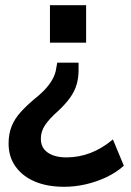

<svg xmlns="http://www.w3.org/2000/svg" viewBox="-20 -524 502 738"><path d="M227 194Q162 194 114.5 174Q67 154 40 116.5Q13 79 13 28Q13 -9 24.5 -38Q36 -67 59 -92.5Q82 -118 113 -144Q143 -168 159.5 -187.5Q176 -207 185 -225.5Q194 -244 196 -261L200 -283H282V-254Q282 -225 274.5 -199Q267 -173 249 -148Q231 -123 203 -97Q170 -68 153.5 -43.5Q137 -19 137 9Q137 34 149.5 49.5Q162 65 184 73Q206 81 235 81Q283 81 327.5 64Q372 47 414 12L456 113Q427 139 389 157Q351 175 309.5 184.5Q268 194 227 194ZM172 -360V-504H311V-360Z"/></svg>

Font: Nunitoga
Style: Bold
Weight: 700
Designer: Vernon Adams
Foundry: Vernon Adams
Version: Version 1.0